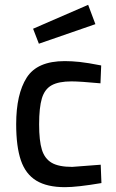

<svg xmlns="http://www.w3.org/2000/svg" viewBox="-20 -764 479 795"><path d="M47 0ZM47 -250Q47 -374 90.5 -442.5Q134 -511 248 -511Q277 -511 310 -507.5Q343 -504 399 -493L396 -419Q311 -427 276 -427Q223 -427 194 -411Q165 -395 153.5 -357Q142 -319 142 -249Q142 -181 153.5 -144Q165 -107 194 -90Q223 -73 279 -73L397 -82L400 -6Q300 11 249 11Q175 11 130.5 -16Q86 -43 66.5 -100Q47 -157 47 -250ZM117 -645 345 -744 375 -664 141 -583Z"/></svg>

Font: Cairo SemiBold
Style: Regular
Weight: 600
Designer: Mohamed Gaber, the designers of Titillium
Foundry: Kief Type Foundry
Version: Version 2.009; ttfautohint (v1.5.33-1714) -l 8 -r 50 -G 200 